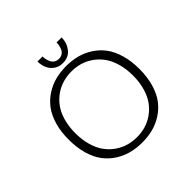

<svg xmlns="http://www.w3.org/2000/svg" viewBox="-212 -1063 1275 1275"><g transform="rotate(-45 425.0 -425.5)"><path d="M539 -862Q539 -811 509 -772.8Q479 -734.5 425 -734.5Q388 -734.5 361.8 -754Q335.5 -773.5 324 -801.5Q312.5 -829.5 312.5 -862H360Q360 -849.5 362.5 -836.2Q365 -823 371.5 -808Q378 -793 392 -783.2Q406 -773.5 426 -773.5Q446 -773.5 460 -783Q474 -792.5 480.2 -807.8Q486.5 -823 489 -836Q491.5 -849 491.5 -862ZM425 -706Q478 -706 525.8 -693.8Q573.5 -681.5 616.2 -654Q659 -626.5 689.8 -585.8Q720.5 -545 738.5 -484.2Q756.5 -423.5 756.5 -348Q756.5 -272.5 738.5 -211.2Q720.5 -150 689.8 -109.2Q659 -68.5 616.2 -41Q573.5 -13.5 526 -1.2Q478.5 11 425 11Q371.5 11 323.8 -1.2Q276 -13.5 233 -41Q190 -68.5 159 -109.2Q128 -150 110 -211.2Q92 -272.5 92 -348Q92 -423.5 110 -484.2Q128 -545 159 -585.8Q190 -626.5 233 -654Q276 -681.5 323.8 -693.8Q371.5 -706 425 -706ZM695.5 -348Q695.5 -411 680.2 -463Q665 -515 639 -550.2Q613 -585.5 578.2 -609.8Q543.5 -634 505 -645Q466.5 -656 425 -656Q383.5 -656 344.8 -645Q306 -634 271 -609.8Q236 -585.5 210 -550.2Q184 -515 168.8 -463Q153.5 -411 153.5 -348Q153.5 -284.5 168.8 -232.2Q184 -180 210 -144.8Q236 -109.5 271 -85.2Q306 -61 344.8 -50Q383.5 -39 425 -39Q466.5 -39 505 -50Q543.5 -61 578.2 -85.2Q613 -109.5 639 -144.8Q665 -180 680.2 -232.2Q695.5 -284.5 695.5 -348Z"/></g></svg>

Font: League Mono Wide UltraLight
Style: Regular
Weight: 200
Width: 8
Designer: Tyler Finck
Foundry: The League of Moveable Type / Tyler Finck
Version: Version 2.210